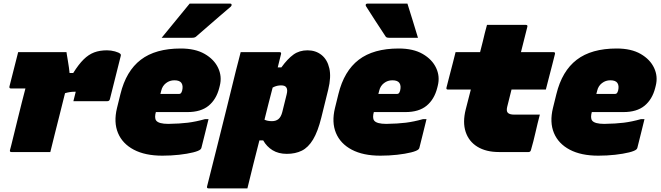

<svg xmlns="http://www.w3.org/2000/svg" viewBox="-20 -837 3640 1057"><path d="M80 -550H346Q346 -550 348 -536.5Q350 -523 353.5 -503.5Q357 -484 359.5 -465Q362 -446 363 -435H383Q413 -483 440.5 -510Q468 -537 498.5 -548.5Q529 -560 569 -560Q591 -560 613 -554Q635 -548 643 -540Q647 -536 645 -530L585 -291Q582 -280 571 -280H384L386 -288Q389 -299 391.5 -310Q394 -321 397 -332H391Q365 -332 338 -324Q323 -264 309 -208Q295 -152 281 -97Q275 -73 269 -48.5Q263 -24 257 0H43Q32 0 35 -11Q36 -13 42 -37.5Q48 -62 57.5 -100.5Q67 -139 78 -184Q89 -229 100 -272.5Q111 -316 120 -350H40Q30 -350 32 -361Z M975 -570Q1055 -570 1107 -540Q1159 -510 1181 -463Q1203 -416 1190 -365L1187 -353Q1171 -290 1128.5 -255Q1086 -220 1012 -220H838Q834 -206 834 -193.5Q834 -181 840 -173Q854 -155 907 -155Q970 -156 1014 -161.5Q1058 -167 1108 -181H1128Q1118 -141 1108.5 -102Q1099 -63 1089 -24Q1088 -19 1084 -15Q1075 -6 1043 2Q1011 10 966.5 15Q922 20 874 20Q779 20 716.5 -13Q654 -46 629.5 -105Q605 -164 624 -242L643 -319Q674 -446 755 -508Q836 -570 975 -570ZM940 -395Q914 -395 894 -379.5Q874 -364 868 -339L863 -320H967Q972 -320 976 -324Q980 -328 983 -339Q989 -365 979 -380Q969 -395 940 -395ZM1024 -817H1248Q1254 -817 1255 -811.5Q1256 -806 1251 -801Q1218 -773 1188.5 -747.5Q1159 -722 1128.5 -695.5Q1098 -669 1060 -636Q1053 -629 1037 -629H870Q908 -676 946.5 -722.5Q985 -769 1024 -817Z M1305 -550H1519Q1530 -550 1527 -539Q1518 -501 1509 -466H1529Q1563 -513 1595.5 -536.5Q1628 -560 1673 -560Q1718 -560 1750 -534.5Q1782 -509 1793 -461Q1804 -413 1787 -344L1749 -190Q1730 -113 1703.5 -69Q1677 -25 1641.5 -7.5Q1606 10 1559 10Q1513 10 1480.5 -10Q1448 -30 1429 -64H1408Q1391 2 1374.5 68Q1358 134 1342 200H1128Q1117 200 1120 189Q1147 83 1175 -29.5Q1203 -142 1230 -250Q1257 -358 1279 -449Q1287 -478 1293 -503Q1299 -528 1305 -550ZM1527 -367Q1517 -367 1505.5 -364.5Q1494 -362 1481 -355Q1469 -310 1458 -266Q1447 -222 1436 -178Q1453 -170 1477 -170Q1499 -170 1513 -181.5Q1527 -193 1534 -220L1558 -317Q1565 -344 1556 -356Q1549 -367 1527 -367Z M2175 -570Q2255 -570 2307 -540Q2359 -510 2381 -463Q2403 -416 2390 -365L2387 -353Q2371 -290 2328.5 -255Q2286 -220 2212 -220H2038Q2034 -206 2034 -193.5Q2034 -181 2040 -173Q2054 -155 2107 -155Q2170 -156 2214 -161.5Q2258 -167 2308 -181H2328Q2318 -141 2308.5 -102Q2299 -63 2289 -24Q2288 -19 2284 -15Q2275 -6 2243 2Q2211 10 2166.5 15Q2122 20 2074 20Q1979 20 1916.5 -13Q1854 -46 1829.5 -105Q1805 -164 1824 -242L1843 -319Q1874 -446 1955 -508Q2036 -570 2175 -570ZM2140 -395Q2114 -395 2094 -379.5Q2074 -364 2068 -339L2063 -320H2167Q2172 -320 2176 -324Q2180 -328 2183 -339Q2189 -365 2179 -380Q2169 -395 2140 -395ZM2223 -817Q2238 -769 2252.5 -722.5Q2267 -676 2281 -629H2122Q2107 -629 2103 -636Q2071 -685 2047 -721.5Q2023 -758 1996 -801Q1992 -806 1993.5 -811.5Q1995 -817 2002 -817Z M2488 -550H2623Q2630 -578 2638 -609Q2643 -632 2649 -655Q2655 -678 2661 -700H2875Q2886 -700 2883 -689L2848 -550H3027Q3038 -550 3035 -539Q3030 -517 3020 -479.5Q3010 -442 3000.5 -404.5Q2991 -367 2985 -344H2796L2772 -248Q2767 -226 2775 -217Q2784 -206 2811 -206H2952Q2939 -157 2928 -108Q2917 -59 2903 -11Q2900 0 2890 0H2727Q2656 0 2608.5 -29Q2561 -58 2543.5 -111Q2526 -164 2544 -235Q2557 -288 2572 -344H2446Q2435 -344 2438 -355Q2444 -378 2453.5 -415.5Q2463 -453 2473 -490.5Q2483 -528 2488 -550Z M3375 -570Q3455 -570 3507 -540Q3559 -510 3581 -463Q3603 -416 3590 -365L3587 -353Q3571 -290 3528.5 -255Q3486 -220 3412 -220H3238Q3234 -206 3234 -193.5Q3234 -181 3240 -173Q3254 -155 3307 -155Q3370 -156 3414 -161.5Q3458 -167 3508 -181H3528Q3518 -141 3508.5 -102Q3499 -63 3489 -24Q3488 -19 3484 -15Q3475 -6 3443 2Q3411 10 3366.5 15Q3322 20 3274 20Q3179 20 3116.5 -13Q3054 -46 3029.5 -105Q3005 -164 3024 -242L3043 -319Q3074 -446 3155 -508Q3236 -570 3375 -570ZM3340 -395Q3314 -395 3294 -379.5Q3274 -364 3268 -339L3263 -320H3367Q3372 -320 3376 -324Q3380 -328 3383 -339Q3389 -365 3379 -380Q3369 -395 3340 -395Z"/></svg>

Font: Recursive Mn Lnr St XBk
Style: Italic
Weight: 1000
Italic angle: -15°
Monospace: yes
Version: Version 1.079;hotconv 1.0.112;makeotfexe 2.5.65598; ttfautoh